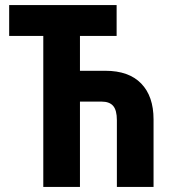

<svg xmlns="http://www.w3.org/2000/svg" viewBox="-20 -734 672 754"><path d="M438 -714V-593H294V-456H394Q486 -456 534.5 -406Q583 -356 583 -265V0H439V-262Q439 -301 424.5 -318Q410 -335 379 -335H294V0H150V-593H16V-714Z"/></svg>

Font: Noto Sans Display Condensed
Style: Bold
Weight: 700
Width: 3
Designer: Monotype Design Team
Foundry: Monotype Imaging Inc.
Version: Version 2.003